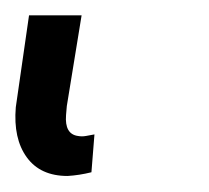

<svg xmlns="http://www.w3.org/2000/svg" viewBox="-37 29 270 248"><path d="M0 48.8ZM68.4 48.8 49.3 166 48.3 177.7Q46.4 202.1 63.5 204.6Q68.8 205.6 74.2 204.6L85 202.6L81.1 251.5Q65.4 255.4 50.3 256.3Q15.1 256.3 -2.4 232.2Q-20 208 -16.6 167.5L0.5 48.8Z"/></svg>

Font: Roboto
Style: Italic
Weight: 400
Italic angle: -12°
Designer: Google
Version: Version 2.134; 2016; ttfautohint (v1.6)